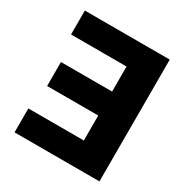

<svg xmlns="http://www.w3.org/2000/svg" viewBox="-168 -860 952 993"><g transform="rotate(30 308.5 -363.5)"><path d="M386.4 -142.8V-291.9H81V-435H386.4V-584.5H55V-727.3H562.1V0H55V-142.8Z"/></g></svg>

Font: Inter P Extra Bold
Style: Regular
Weight: 800
Designer: Rasmus Andersson
Foundry: rsms
Version: Version 3.018;git-588b23468